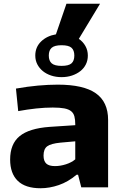

<svg xmlns="http://www.w3.org/2000/svg" viewBox="-20 -998 656 1023"><path d="M196 5Q115 5 74.5 -34.5Q34 -74 34 -148Q34 -231 84.5 -272.5Q135 -314 244 -322L381 -331V-335Q381 -360 376.5 -377.5Q372 -395 359 -405.5Q346 -416 322.5 -420.5Q299 -425 261 -425Q219 -425 172.5 -420Q126 -415 77 -406L65 -526Q127 -537 182.5 -542Q238 -547 288 -547Q425 -547 490.5 -501Q556 -455 556 -359V0H413L396 -67H388Q343 -29 293.5 -12Q244 5 196 5ZM308 -587Q278 -587 252.5 -595.5Q227 -604 208.5 -619Q190 -634 179 -655Q168 -676 168 -702Q168 -747 199 -777Q230 -807 278 -815L334 -978H513L400 -791Q422 -776 435 -753Q448 -730 448 -702Q448 -676 437.5 -655Q427 -634 408 -619Q389 -604 363.5 -595.5Q338 -587 308 -587ZM273 -113Q301 -113 331 -122.5Q361 -132 381 -149V-245L302 -238Q251 -233 231.5 -218.5Q212 -204 212 -169Q212 -140 226.5 -126.5Q241 -113 273 -113ZM308 -647Q346 -647 361 -660.5Q376 -674 376 -702Q376 -730 361 -743.5Q346 -757 308 -757Q271 -757 255.5 -743.5Q240 -730 240 -702Q240 -674 255.5 -660.5Q271 -647 308 -647Z"/></svg>

Font: Encode Sans Wide
Style: Bold
Weight: 700
Designer: Pablo Impallari, Andres Torresi
Foundry: Pablo Impallari, Andres Torresi
Version: Version 1.000; ttfautohint (v1.00) -l 8 -r 50 -G 200 -x 14 -